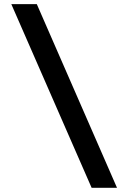

<svg xmlns="http://www.w3.org/2000/svg" viewBox="-20 -806 626 919"><path d="M418.5 92.8 34.2 -786.1H156.2L540 92.8Z"/></svg>

Font: Cascadia Mono PL SemiBold
Style: Regular
Weight: 600
Monospace: yes
Designer: Aaron Bell
Foundry: Saja Typeworks
Version: Version 2404.023; ttfautohint (v1.8.4)